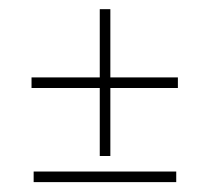

<svg xmlns="http://www.w3.org/2000/svg" viewBox="-20 -516 446 408"><path d="M192 -184.5V-329H47V-351.5H192V-496.5H214.5V-351.5H358V-329H214.5V-184.5ZM51.5 -129V-151.5H354.5V-129Z"/></svg>

Font: Imbue 50pt Light
Style: Regular
Weight: 300
Designer: Tyler Finck
Foundry: Etcetera Type Company
Version: Version 1.102; ttfautohint (v1.8.3)